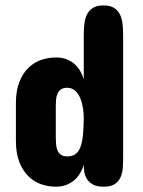

<svg xmlns="http://www.w3.org/2000/svg" viewBox="-20 -704 538 724"><path d="M444.3 -110.4Q444.3 -89.8 442.9 -70.1Q441.4 -50.3 434.1 -34.7Q426.8 -19 412.1 -9.5Q397.5 0 371.1 0Q344.2 0 329.1 -9Q314 -18.1 306.6 -31Q299.3 -43.9 297.6 -58.1Q295.9 -72.3 295.9 -82Q291.5 -67.9 283.4 -53.2Q275.4 -38.6 262.7 -26.9Q250 -15.1 232.2 -7.6Q214.4 0 190.4 0Q163.6 0 136.7 -8.8Q109.9 -17.6 88.4 -38.1Q66.9 -58.6 53.5 -91.6Q40 -124.5 40 -172.9V-314.5Q40 -363.3 53.5 -396.2Q66.9 -429.2 88.4 -449.5Q109.9 -469.7 136.7 -478.5Q163.6 -487.3 190.4 -487.3Q214.4 -487.3 232.2 -480Q250 -472.7 262.7 -460.9Q275.4 -449.2 283.4 -434.6Q291.5 -419.9 295.9 -405.3V-572.3Q295.9 -593.3 298.1 -613.5Q300.3 -633.8 307.9 -649.2Q315.4 -664.6 330.3 -674.1Q345.2 -683.6 371.1 -683.6Q395.5 -683.6 410.2 -674.1Q424.8 -664.6 432.4 -649.2Q439.9 -633.8 442.1 -613.5Q444.3 -593.3 444.3 -572.3ZM190.4 -185.5Q190.4 -172.4 191.4 -159.7Q192.4 -147 196.8 -136.7Q201.2 -126.5 209.7 -120.4Q218.3 -114.3 233.4 -114.3Q252.4 -114.3 264.4 -122.8Q276.4 -131.3 283.2 -149.2Q290 -167 292.7 -194.1Q295.4 -221.2 295.9 -258.8Q295.9 -273.9 293.2 -293.7Q290.5 -313.5 283.7 -331.1Q276.9 -348.6 264.6 -360.8Q252.4 -373 233.4 -373Q218.3 -373 209.7 -366.9Q201.2 -360.8 196.8 -351.1Q192.4 -341.3 191.4 -328.9Q190.4 -316.4 190.4 -303.7Z"/></svg>

Font: Concert One
Style: Regular
Weight: 400
Version: Version 1.003